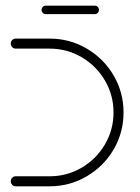

<svg xmlns="http://www.w3.org/2000/svg" viewBox="-20 -654 492 674"><path d="M17.8 -17.8Q17.8 -25.2 23 -30.2Q28.1 -35.2 35.2 -35.2H154.4Q215.2 -35.2 266.7 -65.4Q318.1 -95.6 348.3 -147Q378.5 -198.5 378.5 -259.3Q378.5 -320 348.3 -371.5Q318.1 -423 266.7 -453.1Q215.2 -483.3 154.4 -483.3H35.2Q27.8 -483.3 22.8 -488.5Q17.8 -493.7 17.8 -501.1Q17.8 -508.5 23 -513.5Q28.1 -518.5 35.2 -518.5H154.4Q224.8 -518.5 284.4 -483.5Q344.1 -448.5 378.9 -389.1Q413.7 -329.6 413.7 -259.3Q413.7 -188.9 378.9 -129.4Q344.1 -70 284.4 -35Q224.8 0 154.4 0H35.2Q27.8 0 22.8 -5.2Q17.8 -10.4 17.8 -17.8ZM125.9 -619.3Q125.9 -625.6 130.2 -629.8Q134.4 -634.1 140.7 -634.1H312.6Q318.9 -634.1 323.1 -629.8Q327.4 -625.6 327.4 -619.3Q327.4 -613 323.1 -608.7Q318.9 -604.4 312.6 -604.4H140.7Q134.4 -604.4 130.2 -608.7Q125.9 -613 125.9 -619.3Z"/></svg>

Font: 26F Galaxy Hebrew Light
Style: Regular
Weight: 300
Designer: C₂₉H₂₅N₃O₅
Version: Version 1.000